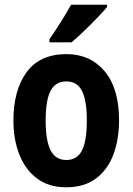

<svg xmlns="http://www.w3.org/2000/svg" viewBox="-20 -786 564 816"><path d="M486 -274Q486 -194 462 -129.5Q438 -65 388 -27.5Q338 10 261 10Q188 10 138 -27Q88 -64 62.5 -128.5Q37 -193 37 -274Q37 -402 93 -479Q149 -556 263 -556Q363 -556 424.5 -483.5Q486 -411 486 -274ZM174 -273Q174 -189 195 -147.5Q216 -106 262 -106Q308 -106 328.5 -147Q349 -188 349 -274Q349 -359 328.5 -399.5Q308 -440 262 -440Q216 -440 195 -400Q174 -360 174 -273ZM435 -756Q420 -738 393.5 -710.5Q367 -683 337.5 -654.5Q308 -626 284 -606H190V-619Q215 -655 239.5 -694Q264 -733 282 -766H435Z"/></svg>

Font: Noto Sans Sinhala UI Condensed
Style: Bold
Weight: 700
Width: 3
Designer: Jelle Bosma - Monotype Design Team
Foundry: Monotype Imaging Inc.
Version: Version 2.006; ttfautohint (v1.8.4.7-5d5b)